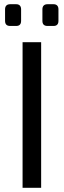

<svg xmlns="http://www.w3.org/2000/svg" viewBox="-20 -890 302 910"><path d="M28 -870C12 -870 4 -861 4 -846V-791C4 -775 12 -767 28 -767H57C72 -767 80 -775 80 -791V-846C80 -861 72 -870 57 -870ZM205 -870C189 -870 181 -861 181 -846V-791C181 -775 189 -767 205 -767H234C249 -767 257 -775 257 -791V-846C257 -861 249 -870 234 -870ZM175 0V-690H87V0Z"/></svg>

Font: SnT
Style: Regular
Weight: 400
Designer: Natanael Gama
Version: Version 1.001;PS 001.001;hotconv 1.0.70;makeotf.lib2.5.58329